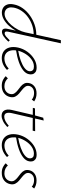

<svg xmlns="http://www.w3.org/2000/svg" viewBox="766 -1516 759 2330"><g transform="rotate(90 1145.0 -351.5)"><path d="M133 5Q101 5 75 -10.5Q49 -26 36.5 -58.5Q24 -91 34 -140Q45 -198 80.5 -248Q116 -298 168 -335Q220 -372 280 -392.5Q340 -413 402 -413L468 -711H506L365 -71Q361 -52 365 -40.5Q369 -29 384 -29Q403 -29 423.5 -46.5Q444 -64 471 -91L486 -74Q452 -37 422 -16.5Q392 4 366 4Q350 4 340 -4Q330 -12 328 -28.5Q326 -45 331 -66L369 -243L397 -277Q385 -226 358.5 -175.5Q332 -125 295.5 -84Q259 -43 217 -19Q175 5 133 5ZM146 -28Q182 -28 218 -51Q254 -74 286 -111.5Q318 -149 341 -193Q364 -237 373 -278L398 -395L415 -381H395Q341 -381 287.5 -363Q234 -345 189 -312.5Q144 -280 113.5 -235.5Q83 -191 73 -140Q66 -103 74.5 -78Q83 -53 103 -40.5Q123 -28 146 -28Z M685 6Q635 6 601.5 -19Q568 -44 556.5 -89Q545 -134 558 -193Q572 -254 608.5 -304.5Q645 -355 695 -386Q745 -417 800 -417Q837 -417 856 -402.5Q875 -388 880.5 -367.5Q886 -347 881 -325Q874 -287 835.5 -255.5Q797 -224 733.5 -201.5Q670 -179 584 -166L585 -191Q661 -204 717 -224.5Q773 -245 805.5 -270.5Q838 -296 844 -323Q846 -334 844 -348Q842 -362 829.5 -373Q817 -384 788 -384Q744 -384 705 -357Q666 -330 638 -287Q610 -244 597 -196Q586 -145 593 -107Q600 -69 625.5 -47.5Q651 -26 693 -26Q720 -26 751 -38Q782 -50 813 -78L829 -57Q807 -36 783 -21.5Q759 -7 734.5 -0.5Q710 6 685 6Z M1021 6Q980 6 950.5 -9Q921 -24 905 -42L932 -68Q945 -51 970 -38.5Q995 -26 1026 -26Q1066 -26 1090.5 -46Q1115 -66 1121 -95Q1128 -125 1114 -147Q1100 -169 1076.5 -187Q1053 -205 1029.5 -224Q1006 -243 993.5 -268.5Q981 -294 990 -331Q999 -368 1031 -392Q1063 -416 1114 -416Q1146 -416 1170 -407.5Q1194 -399 1211 -387L1189 -358Q1177 -370 1156 -378Q1135 -386 1110 -386Q1073 -386 1051.5 -369.5Q1030 -353 1024 -329Q1018 -301 1032 -280.5Q1046 -260 1069.5 -241.5Q1093 -223 1116.5 -203Q1140 -183 1153 -156.5Q1166 -130 1157 -92Q1147 -49 1112 -21.5Q1077 6 1021 6Z M1385 8Q1340 8 1321 -25Q1302 -58 1315 -116L1378 -385L1409 -497L1443 -503L1354 -118Q1344 -74 1354 -49Q1364 -24 1397 -24Q1422 -24 1449.5 -38.5Q1477 -53 1507 -79L1522 -61Q1485 -26 1450 -9Q1415 8 1385 8ZM1289 -371 1296 -397 1573 -399 1566 -369Z M1742 6Q1692 6 1658.5 -19Q1625 -44 1613.5 -89Q1602 -134 1615 -193Q1629 -254 1665.5 -304.5Q1702 -355 1752 -386Q1802 -417 1857 -417Q1894 -417 1913 -402.5Q1932 -388 1937.5 -367.5Q1943 -347 1938 -325Q1931 -287 1892.5 -255.5Q1854 -224 1790.5 -201.5Q1727 -179 1641 -166L1642 -191Q1718 -204 1774 -224.5Q1830 -245 1862.5 -270.5Q1895 -296 1901 -323Q1903 -334 1901 -348Q1899 -362 1886.5 -373Q1874 -384 1845 -384Q1801 -384 1762 -357Q1723 -330 1695 -287Q1667 -244 1654 -196Q1643 -145 1650 -107Q1657 -69 1682.5 -47.5Q1708 -26 1750 -26Q1777 -26 1808 -38Q1839 -50 1870 -78L1886 -57Q1864 -36 1840 -21.5Q1816 -7 1791.5 -0.5Q1767 6 1742 6Z M2078 6Q2037 6 2007.5 -9Q1978 -24 1962 -42L1989 -68Q2002 -51 2027 -38.5Q2052 -26 2083 -26Q2123 -26 2147.5 -46Q2172 -66 2178 -95Q2185 -125 2171 -147Q2157 -169 2133.5 -187Q2110 -205 2086.5 -224Q2063 -243 2050.5 -268.5Q2038 -294 2047 -331Q2056 -368 2088 -392Q2120 -416 2171 -416Q2203 -416 2227 -407.5Q2251 -399 2268 -387L2246 -358Q2234 -370 2213 -378Q2192 -386 2167 -386Q2130 -386 2108.5 -369.5Q2087 -353 2081 -329Q2075 -301 2089 -280.5Q2103 -260 2126.5 -241.5Q2150 -223 2173.5 -203Q2197 -183 2210 -156.5Q2223 -130 2214 -92Q2204 -49 2169 -21.5Q2134 6 2078 6Z"/></g></svg>

Font: Ysabeau ExtraLight
Style: Italic
Weight: 250
Italic angle: -12°
Version: Version 2.000;gftools[0.9.27.dev2+g8671c4b]